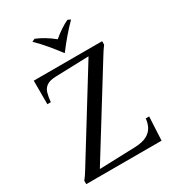

<svg xmlns="http://www.w3.org/2000/svg" viewBox="-206 -987 998 1102"><g transform="rotate(-30 293.5 -435.5)"><path d="M37 0V-23Q47 -35 56 -48.5Q65 -62 73 -75L414 -627V-629L194 -622Q154 -621 133.5 -606.5Q113 -592 106 -567Q99 -542 96 -509H73V-665H526V-642Q516 -629 507.5 -616Q499 -603 491 -590L149 -38V-36L386 -44Q436 -46 464.5 -61.5Q493 -77 506 -102Q519 -127 521 -156H544L536 0ZM415 -871 434 -862Q401 -829 369 -791.5Q337 -754 307 -714H305Q275 -754 243.5 -791.5Q212 -829 178 -862L197 -871Q254 -848 311 -802Q337 -824 364 -842Q391 -860 415 -871Z"/></g></svg>

Font: Bona Nova SC
Style: Regular
Weight: 400
Designer: Mateusz Machalski
Foundry: Capitalics
Version: Version 4.001; ttfautohint (v1.8.4.7-5d5b)